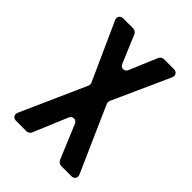

<svg xmlns="http://www.w3.org/2000/svg" viewBox="-195 -766 864 864"><g transform="rotate(45 237.5 -333.5)"><path d="M348 0H414C431 0 441 -15 434 -31L296 -343C294 -347 294 -357 296 -361L420 -636C427 -652 417 -667 400 -667H335C327 -667 317 -660 314 -653L258 -520C250 -500 226 -500 218 -520L162 -653C159 -660 149 -667 141 -667H76C59 -667 49 -652 56 -636L180 -361C182 -357 182 -347 180 -343L41 -31C34 -15 44 0 61 0H128C136 0 146 -7 149 -13L218 -178C226 -197 250 -197 258 -178L327 -13C330 -7 340 0 348 0Z"/></g></svg>

Font: DIN Rundschrift
Style: Mittel
Weight: 400
Version: Version 1.027